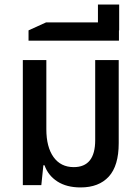

<svg xmlns="http://www.w3.org/2000/svg" viewBox="-20 -811 612 841"><path d="M333 10Q272 10 231.5 -16Q191 -42 175 -87H170L161 0H80V-548H183V-245Q183 -167 214.5 -123Q246 -79 303 -79Q397 -79 397 -197V-548H500V-184Q500 -85 456.5 -37.5Q413 10 333 10Z M105 -633V-678L182 -713H409V-791H502V-678H501V-633Z"/></svg>

Font: Noto Sans Thai SemCond Med
Style: Regular
Weight: 500
Width: 4
Designer: Monotype Design Team
Foundry: Monotype Imaging Inc.
Version: Version 2.002; ttfautohint (v1.8.4.7-5d5b)